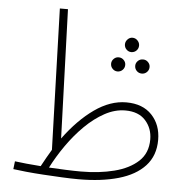

<svg xmlns="http://www.w3.org/2000/svg" viewBox="-52 -761 793 825"><g transform="rotate(5 344.5 -349.0)"><path d="M318 13Q285 13 245 11Q205 9 164.5 6.5Q124 4 89.5 0.5Q55 -3 34 -6L38 -40Q82 -34 150 -29Q171 -68 192 -103L173 -711H208L227 -155Q288 -238 356 -286Q424 -334 493 -334Q564 -334 603.5 -292Q643 -250 643 -185Q643 -117 602.5 -73Q562 -29 488.5 -8Q415 13 318 13ZM492 -299Q447 -299 403 -275Q359 -251 319 -211.5Q279 -172 245 -123.5Q211 -75 186 -26Q222 -24 258 -22.5Q294 -21 324 -21Q403 -21 467.5 -37.5Q532 -54 570.5 -89.5Q609 -125 609 -184Q609 -232 579 -265.5Q549 -299 492 -299ZM495 -551Q483 -551 474 -560Q465 -569 465 -582Q465 -594 474 -603.5Q483 -613 495 -613Q508 -613 517 -603.5Q526 -594 526 -582Q526 -569 517 -560Q508 -551 495 -551ZM443 -463Q431 -463 422 -472Q413 -481 413 -494Q413 -506 422 -515Q431 -524 443 -524Q456 -524 465 -515Q474 -506 474 -494Q474 -481 465 -472Q456 -463 443 -463ZM548 -463Q535 -463 526 -472Q517 -481 517 -494Q517 -506 526 -515Q535 -524 548 -524Q561 -524 570 -515Q579 -506 579 -494Q579 -481 570 -472Q561 -463 548 -463Z"/></g></svg>

Font: Noto Sans Arabic Cond ExtLt
Style: Regular
Weight: 200
Width: 3
Designer: Monotype Design Team, Nadine Chahine, Nizar Qandah and Khaled Hosny
Foundry: Monotype Imaging Inc.
Version: Version 2.012; ttfautohint (v1.8.4.7-5d5b)